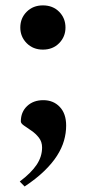

<svg xmlns="http://www.w3.org/2000/svg" viewBox="-20 -524 323 714"><path d="M53.5 151Q96 119 116.2 88.8Q136.5 58.5 136.5 24.5Q136.5 3.5 124.8 -11.8Q113 -27 97.2 -37.8Q81.5 -48.5 69.5 -56.8Q57.5 -65 57.5 -72.5Q57.5 -107.5 80.8 -129.5Q104 -151.5 141 -151.5Q178.5 -151.5 202.2 -126.5Q226 -101.5 226 -57Q226 -29 218 -1Q210 27 192 55.2Q174 83.5 144.2 112.2Q114.5 141 71.5 169.5ZM139.5 -504Q176.5 -504 200 -480.2Q223.5 -456.5 223.5 -421.5Q223.5 -387.5 200 -363.5Q176.5 -339.5 139.5 -339.5Q103 -339.5 79.2 -363.5Q55.5 -387.5 55.5 -421.5Q55.5 -456.5 79.2 -480.2Q103 -504 139.5 -504Z"/></svg>

Font: Newsreader 60pt SemiBold
Style: Regular
Weight: 600
Designer: Hugues Gentile
Foundry: Production Type
Version: Version 1.003